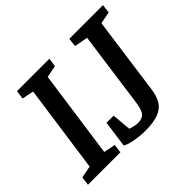

<svg xmlns="http://www.w3.org/2000/svg" viewBox="-150 -852 1069 1069"><g transform="rotate(-45 385.0 -317.0)"><path d="M4 0 11 -51 82 -65 155 -583 86 -597 93 -648H348L341 -597L270 -583L197 -65L266 -51L259 0ZM441 14Q421 14 393.5 11Q366 8 340.5 2Q315 -4 299 -13L321 -171H377L387 -58Q397 -54 413 -50Q429 -46 446 -46Q479 -46 494.5 -64.5Q510 -83 517 -133L579 -582L499 -597L505 -648H770L764 -597L693 -583L630 -127Q624 -79 605 -47.5Q586 -16 547 -1Q508 14 441 14Z"/></g></svg>

Font: Faustina SemiBold
Style: Italic
Weight: 600
Italic angle: -8°
Designer: Alfonso Garcia
Foundry: http://www.omnibus-type.com
Version: Version 1.200